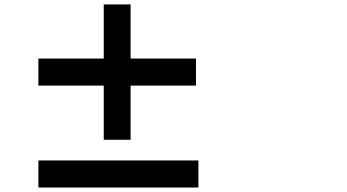

<svg xmlns="http://www.w3.org/2000/svg" viewBox="-20 -836 1540 852"><path d="M849.6 -576.2V-456.1H559.6V-215.8H440.4V-456.1H150.4V-576.2H440.4V-816.4H559.6V-576.2ZM150.4 -124H860.4V-3.9H150.4Z"/></svg>

Font: Bpmf Zihi Sans Heavy
Style: Heavy
Weight: 900
Foundry: But Ko
Version: Version 1.320